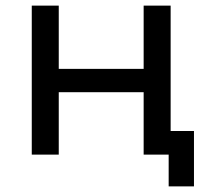

<svg xmlns="http://www.w3.org/2000/svg" viewBox="-20 -550 741 683"><path d="M93 0V-530H189V-305H491V-530H587V0H491V-222H189V0ZM580 113V0H491V-84H670V113Z"/></svg>

Font: Montserrat Z Med
Style: Regular
Weight: 500
Designer: Julieta Ulanovsky
Foundry: Julieta Ulanovsky
Version: Version 8.000